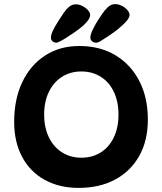

<svg xmlns="http://www.w3.org/2000/svg" viewBox="-20 -922 789 935"><path d="M363 -7Q269 -7 198 -46Q127 -85 88 -157.5Q49 -230 49 -329Q49 -439 88.5 -522Q128 -605 199.5 -651.5Q271 -698 366 -698Q467 -698 542 -653Q617 -608 658.5 -527.5Q700 -447 700 -340Q700 -237 658 -162.5Q616 -88 540.5 -47.5Q465 -7 363 -7ZM376 -154Q430 -154 471 -180Q512 -206 534.5 -253.5Q557 -301 557 -364Q557 -427 534.5 -474.5Q512 -522 471 -548Q430 -574 376 -574Q323 -574 282 -548Q241 -522 218 -474.5Q195 -427 195 -364Q195 -301 218 -253.5Q241 -206 282 -180Q323 -154 376 -154ZM447 -714Q437 -714 428.5 -721Q420 -728 420 -739Q420 -752 429 -772Q438 -792 453 -817Q463 -832 476 -852Q489 -872 505 -887Q521 -902 541 -902Q556 -902 572.5 -894Q589 -886 600 -873.5Q611 -861 611 -849Q611 -830 574 -797Q558 -782 537.5 -767Q517 -752 497.5 -739.5Q478 -727 465 -719Q461 -717 456.5 -715.5Q452 -714 447 -714ZM255 -714Q245 -714 236.5 -720.5Q228 -727 228 -738Q228 -752 237 -771.5Q246 -791 262 -816Q276 -838 289 -857.5Q302 -877 316.5 -889Q331 -901 350 -901Q365 -901 381 -893Q397 -885 408 -873Q419 -861 419 -849Q419 -828 384 -796Q366 -781 344 -765.5Q322 -750 302 -737.5Q282 -725 269 -719Q265 -717 261 -715.5Q257 -714 255 -714Z"/></svg>

Font: DynaPuff
Style: Regular
Weight: 400
Designer: Toshi Omagari, Jennifer Daniel
Foundry: Google Fonts
Version: Version 2.000